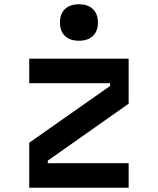

<svg xmlns="http://www.w3.org/2000/svg" viewBox="-20 -880 740 900"><path d="M117 -605H583V-394L204 -127V-115H583V0H117V-211L496 -477V-490H117ZM350 -689Q308 -689 284.5 -711.5Q261 -734 261 -774Q261 -815 284.5 -837.5Q308 -860 350 -860Q392 -860 415.5 -837.5Q439 -815 439 -774Q439 -734 415.5 -711.5Q392 -689 350 -689Z"/></svg>

Font: Martian Mono Medium
Style: Regular
Weight: 500
Monospace: yes
Designer: Roman Shamin
Foundry: Evil Martians
Version: Version 1.000; ttfautohint (v1.8.4.7-5d5b)